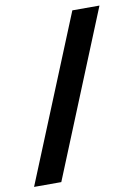

<svg xmlns="http://www.w3.org/2000/svg" viewBox="-123 -756 617 868"><g transform="rotate(-10 185.0 -322.0)"><path d="M395.5 -700 87 56H-38L271 -700Z"/></g></svg>

Font: Urbanist
Style: Bold Italic
Weight: 700
Italic angle: -8°
Designer: Corey Hu
Foundry: Corey Hu
Version: Version 1.330; ttfautohint (v1.8.4.7-5d5b)